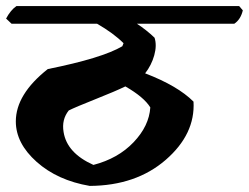

<svg xmlns="http://www.w3.org/2000/svg" viewBox="-40 -645 818 631"><path d="M12 -246Q12 -335 117 -418Q296 -454 362 -493L366 -503Q333 -536 279 -567H-2L-20 -584Q-5 -612 14 -625H746L758 -611Q751 -581 730 -567H410Q442 -546 468 -521Q476 -496 467 -463.5Q458 -431 437 -404Q544 -363 596 -311Q602 -204 504.5 -119.5Q407 -35 255 -34Q149 -52 80.5 -113Q12 -174 12 -246ZM267 -103Q348 -124 399 -177.5Q450 -231 454 -292Q433 -326 372 -361Q339 -345 273.5 -319Q208 -293 186 -282Q162 -252 169 -211Q180 -142 267 -103Z"/></svg>

Font: Tillana
Style: Bold
Weight: 700
Designer: Lipi Raval (Devanagari, Latin), Jonny Pinhorn (Latin)
Foundry: Indian Type Foundry
Version: Version 2.002;PS 1.0;hotconv 1.0.79;makeotf.lib2.5.61930; tt